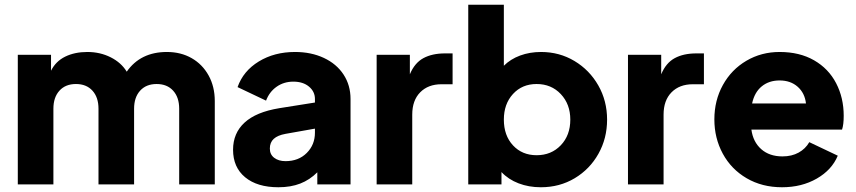

<svg xmlns="http://www.w3.org/2000/svg" viewBox="-20 -777 3608 809"><path d="M55 -546H195V-479Q215 -519 255 -538.5Q295 -558 348 -558Q402 -558 446.5 -535.5Q491 -513 514 -475Q572 -558 683 -558Q742 -558 787.5 -532Q833 -506 859 -459Q885 -412 885 -351V0H735V-319Q735 -367 709.5 -395Q684 -423 640 -423Q596 -423 570.5 -395Q545 -367 545 -319V0H395V-319Q395 -367 369.5 -395Q344 -423 300 -423Q256 -423 230.5 -395Q205 -367 205 -319V0H55Z M962 -146Q962 -216 1010.5 -260.5Q1059 -305 1156 -321L1307 -345V-360Q1307 -391 1282 -412Q1257 -433 1216 -433Q1176 -433 1145.5 -411.5Q1115 -390 1101 -353L981 -410Q1005 -478 1070.5 -518Q1136 -558 1223 -558Q1291 -558 1344.5 -533Q1398 -508 1427.5 -463Q1457 -418 1457 -360V0H1317V-51Q1285 -19 1245 -3.5Q1205 12 1153 12Q1064 12 1013 -30Q962 -72 962 -146ZM1183 -98Q1238 -98 1272.5 -132.5Q1307 -167 1307 -218V-235L1183 -213Q1150 -207 1133.5 -192Q1117 -177 1117 -151Q1117 -126 1135.5 -112Q1154 -98 1183 -98Z M1567 -546H1707V-464Q1727 -512 1764 -532Q1801 -552 1855 -552H1887V-422H1840Q1784 -422 1750.5 -388Q1717 -354 1717 -294V0H1567Z M2093 -52V0H1953V-757H2103V-500Q2131 -528 2171.5 -543Q2212 -558 2260 -558Q2337 -558 2400.5 -520Q2464 -482 2501 -417Q2538 -352 2538 -273Q2538 -194 2501.5 -129Q2465 -64 2401.5 -26Q2338 12 2259 12Q2208 12 2165 -4.5Q2122 -21 2093 -52ZM2241 -123Q2303 -123 2343 -165Q2383 -207 2383 -273Q2383 -338 2343 -380.5Q2303 -423 2241 -423Q2180 -423 2141.5 -381Q2103 -339 2103 -273Q2103 -206 2141.5 -164.5Q2180 -123 2241 -123Z M2626 -546H2766V-464Q2786 -512 2823 -532Q2860 -552 2914 -552H2946V-422H2899Q2843 -422 2809.5 -388Q2776 -354 2776 -294V0H2626Z M2990 -274Q2990 -354 3026 -419Q3062 -484 3125 -521Q3188 -558 3265 -558Q3349 -558 3410 -523Q3471 -488 3503 -426.5Q3535 -365 3535 -289Q3535 -252 3528 -231H3146Q3153 -179 3187.5 -148.5Q3222 -118 3277 -118Q3316 -118 3345 -134Q3374 -150 3390 -178L3510 -121Q3485 -61 3421.5 -24.5Q3358 12 3275 12Q3191 12 3126 -26Q3061 -64 3025.5 -129.5Q2990 -195 2990 -274ZM3376 -341Q3371 -385 3341 -411.5Q3311 -438 3265 -438Q3220 -438 3189.5 -413Q3159 -388 3149 -341Z"/></svg>

Font: Evergrow Sans 
Style: ExtraBold
Weight: 800
Foundry: 10Web
Version: Version 1.000